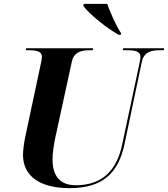

<svg xmlns="http://www.w3.org/2000/svg" viewBox="-20 -964 870 994"><path d="M594 -784H605L607 -792C581 -829 550 -902 535 -944H414L411 -934C441 -891 536 -816 594 -784ZM341 10C510 10 593 -66 625 -220L714 -643C725 -696 764 -704 808 -704H828L830 -714H618L616 -704H636C677 -704 707 -699 707 -670C707 -665 706 -651 703 -640L613 -218C585 -81 508 -5 373 -5C288 -5 252 -55 252 -139C252 -173 258 -210 266 -250L352 -645C363 -696 403 -704 447 -704H460L462 -714H115L113 -704H126C168 -704 197 -699 197 -670C197 -661 193 -641 189 -623L110 -252C105 -229 99 -184 99 -163C99 -53 185 10 341 10Z"/></svg>

Font: Noto Serif Display
Style: Bold Italic
Weight: 700
Italic angle: -12°
Designer: Monotype Design Team
Foundry: Monotype Imaging Inc.
Version: Version 2.009